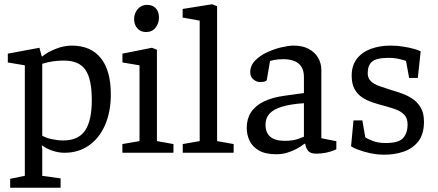

<svg xmlns="http://www.w3.org/2000/svg" viewBox="-20 -719 2063 904"><path d="M27.9 165V122.8L96.9 108.8V-411.4L16.8 -425V-466.4L165.7 -494.1L176.1 -455.1L178.1 -452.6Q202.1 -472.9 241.5 -488.6Q280.9 -504.3 317.9 -504.3Q407.4 -504.3 454.6 -445.5Q501.8 -386.6 501.8 -275.2Q501.8 -192.3 474.6 -130.2Q447.5 -68.2 398.3 -33.9Q349.1 0.3 283.3 0.3Q256.1 0.3 227.6 -9.2Q199.1 -18.7 177.4 -34.7L177 -29L178.9 -19.2V109.1L265.3 120.8V165ZM278 -57.7Q348.6 -57.7 380.4 -104.1Q412.2 -150.5 412.2 -247.6Q412.2 -347.7 381.8 -390.7Q351.5 -433.8 281.6 -433.8Q254.7 -433.8 230.1 -430.3Q205.5 -426.8 178.9 -418.8V-80.1Q197.4 -69.4 224.9 -63.6Q252.3 -57.7 278 -57.7Z M556.2 0V-40.7L636.9 -54.7V-411.4L556.5 -425V-466.4L695.3 -494.1L718.9 -484.8V-54.7L796.7 -40.7V0ZM667.8 -568.2Q642 -568.2 626.7 -585.5Q611.4 -602.8 611.4 -629.9Q611.4 -656 628.4 -676.1Q645.5 -696.1 672.6 -696.1Q697.7 -696.1 713.1 -680.4Q728.4 -664.7 728.4 -636.2Q728.4 -609.3 712.5 -588.8Q696.5 -568.2 667.8 -568.2Z M840.4 0V-40.7L920.2 -54.7V-621.8L839.9 -636.3V-676.8L978.6 -699L1002.2 -689.7V-54.7L1080.1 -40.7V0Z M1281.3 7.3Q1230.2 7.3 1199.7 -10Q1169.2 -27.4 1155.4 -55.7Q1141.7 -84 1141.7 -117.2Q1141.7 -159.1 1161.5 -189.9Q1181.3 -220.6 1221.3 -240.6Q1261.4 -260.5 1320.6 -268.4L1411 -280.8V-356.4Q1411 -385.3 1399.5 -403.9Q1388.1 -422.6 1366.5 -431.4Q1345 -440.3 1313.2 -440.3Q1288.5 -440.3 1271.2 -436.7Q1253.9 -433.1 1251.4 -431.9L1235.7 -340.4Q1235.4 -339.4 1228.4 -336.1Q1221.3 -332.8 1204.2 -332.8Q1187.1 -332.8 1172.7 -345.3Q1158.2 -357.8 1158.2 -379Q1158.2 -410.5 1181.4 -434.1Q1204.5 -457.8 1238.9 -473.5Q1273.2 -489.1 1307 -496.7Q1340.8 -504.3 1362.1 -504.3Q1404.9 -504.3 1433.9 -488.5Q1462.9 -472.8 1478 -446.8Q1493 -420.8 1493 -388.9V-68.2L1563.6 -54.2V-16Q1561.5 -15 1548.6 -9.8Q1535.7 -4.7 1515.2 -0.1Q1494.7 4.5 1467.7 4.5Q1440 4.5 1429.3 -10.9Q1418.6 -26.2 1417.1 -41.8H1412.6Q1398.1 -29.8 1377.6 -18.8Q1357.1 -7.8 1333 -0.3Q1308.9 7.3 1281.3 7.3ZM1320.8 -55.9Q1359.4 -55.9 1385 -65.4Q1410.6 -74.9 1411 -75.2V-233.1Q1349.3 -229 1309.2 -217.1Q1269.1 -205.3 1249.7 -184.5Q1230.2 -163.7 1230.2 -132Q1230.2 -55.9 1320.8 -55.9Z M1790.8 9.3Q1754.6 9.3 1722.2 2.1Q1689.8 -5.1 1666 -14.2Q1642.2 -23.4 1632.9 -30.1L1644.4 -152.1H1686.1L1699.8 -72.8Q1712.5 -63.7 1737.2 -54.7Q1761.9 -45.6 1796 -45.6Q1858.1 -45.6 1878.6 -69.6Q1899.1 -93.7 1899.1 -132.4Q1899.1 -162.4 1883.2 -179Q1867.2 -195.5 1841.1 -204.7Q1814.9 -213.8 1785.5 -221.7Q1758.4 -228.7 1731.9 -237.7Q1705.5 -246.8 1684 -261.2Q1662.4 -275.6 1649.1 -300.2Q1635.8 -324.8 1635.8 -362.8Q1635.8 -410.5 1660.1 -442Q1684.4 -473.5 1726 -488.9Q1767.7 -504.3 1818.3 -504.3Q1850.3 -504.3 1879.3 -499.5Q1908.4 -494.8 1930.1 -488.6Q1951.7 -482.4 1960.7 -477.1L1947.2 -352.2H1906.3L1891.7 -431.9Q1886.1 -434.9 1861.4 -440.8Q1836.8 -446.6 1809.8 -446.6Q1753.5 -446.6 1732.4 -429.2Q1711.3 -411.8 1711.3 -374Q1711.3 -350.9 1725.9 -336.9Q1740.5 -322.9 1764.8 -314.2Q1789.2 -305.4 1817.5 -296.6Q1844.7 -288.6 1873 -278.5Q1901.2 -268.4 1924.4 -252.2Q1947.7 -235.9 1961.9 -210.6Q1976.2 -185.3 1976.2 -146.2Q1976.2 -87.5 1949.9 -53.7Q1923.5 -19.9 1881.2 -5.3Q1838.8 9.3 1790.8 9.3Z"/></svg>

Font: Faustina Light
Style: Regular
Weight: 300
Designer: Alfonso Garcia
Foundry: http://www.omnibus-type.com
Version: Version 1.200